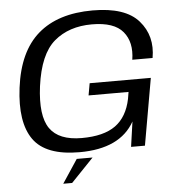

<svg xmlns="http://www.w3.org/2000/svg" viewBox="-56 -734 883 938"><g transform="rotate(-5 385.0 -264.5)"><path d="M309.5 4Q144 4 83.5 -81.5Q23 -167 44.5 -335.5Q67 -511.5 164.8 -596Q262.5 -680.5 432.5 -680.5Q592.5 -680.5 658 -605.5Q723.5 -530.5 704.5 -423.5H605Q618.5 -509 575.2 -561Q532 -613 423 -613Q310.5 -613 238 -551.5Q165.5 -490 144.5 -333.5Q126 -190 170 -127Q214 -64 326 -64Q434 -64 491.8 -105.8Q549.5 -147.5 567.5 -235L573 -268.5H377L387.5 -327.5H687.5L630 0H562L579.5 -123Q508.5 4 309.5 4ZM216.2 150.5 292.4 35.4H370L259.8 150.5Z"/></g></svg>

Font: Anybody ExtraExpanded Regular
Style: Italic
Weight: 400
Width: 8
Italic angle: -10°
Designer: Tyler Finck
Foundry: Etcetera Type Company
Version: Version 1.010; ttfautohint (v1.8.3) -l 8 -r 50 -G 200 -x 14 